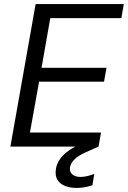

<svg xmlns="http://www.w3.org/2000/svg" viewBox="-20 -720 628 943"><path d="M31 0 155 -700H588L576 -631H227L184 -387H503L491 -319H172L127 -69H476L464 0ZM356 203Q325 203 300 193.5Q275 184 262 163Q249 142 255 108Q259 84 274 62Q289 40 318 19.5Q347 -1 394 -20L451 -43L464 0L401 28Q363 45 345.5 63Q328 81 324 100Q320 123 334.5 136Q349 149 376 149Q390 149 408 145Q426 141 443 134L434 190Q416 196 396 199.5Q376 203 356 203Z"/></svg>

Font: DM Sans 9pt
Style: Italic
Weight: 400
Italic angle: -10°
Designer: Colophon Foundry, Jonny Pinhorn
Foundry: Colophon Foundry
Version: Version 4.004